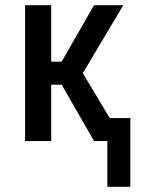

<svg xmlns="http://www.w3.org/2000/svg" viewBox="-20 -540 540 735"><path d="M391 175V0H340L216 -216H176V0H76V-520H176V-304H216L340 -520H452L297 -260L400 -88H479V175Z"/></svg>

Font: Iosevka Curly Semibold
Style: Regular
Weight: 600
Monospace: yes
Designer: Belleve Invis
Foundry: Belleve Invis
Version: Version 22.1.2; ttfautohint (v1.8.4)